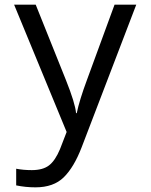

<svg xmlns="http://www.w3.org/2000/svg" viewBox="-20 -556 640 816"><path d="M40 -536.1H131.8L259.8 -216.8Q299.8 -116.7 303.2 -75.2H306.2Q317.4 -129.9 350.1 -217.8L466.8 -536.1H559.1L327.1 69.8Q294.4 154.8 251 197.5Q207.5 240.2 130.9 240.2Q88.9 240.2 48.8 231.9V161.1Q79.1 167 115.2 167Q162.1 167 188.2 147Q214.4 127 234.9 78.1L263.2 4.9Z"/></svg>

Font: Droid Sans Mono
Style: Regular
Weight: 400
Monospace: yes
Foundry: Ascender Corporation
Version: Version 1.00 build 112